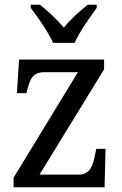

<svg xmlns="http://www.w3.org/2000/svg" viewBox="-20 -786 513 806"><path d="M203 -606H293C313 -651 358 -715 386 -753V-766H348C314 -739 275 -704 248 -670C220 -704 182 -739 148 -766H109V-753C138 -715 183 -651 203 -606ZM37 0H419L423 -161H384L379 -136C370 -88 356 -53 311 -53H146L417 -495V-536H60L51 -395H91L93 -403C106 -455 117 -483 167 -483H307L37 -40Z"/></svg>

Font: Noto Serif Georgian SemiCondensed
Style: Regular
Weight: 400
Width: 4
Designer: Monotype Design Team, Akaki Razmadze
Foundry: Google LLC
Version: Version 2.003